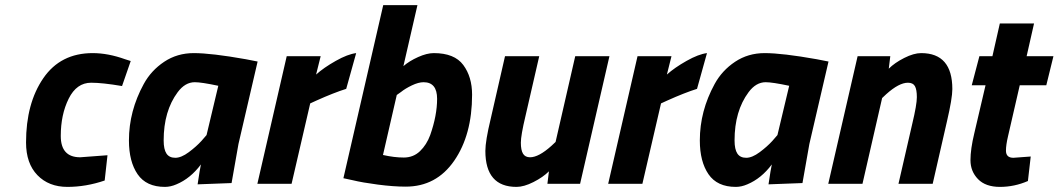

<svg xmlns="http://www.w3.org/2000/svg" viewBox="-20 -720 4146 752"><path d="M343 -512Q403 -512 470 -488L492 -481L458 -383Q381 -396 337 -396Q280 -396 249 -333.5Q218 -271 218 -187.5Q218 -104 294 -104L401 -112L390 -13Q317 12 244 12Q171 12 126.5 -34Q82 -80 82 -162Q82 -315 149.5 -413.5Q217 -512 343 -512Z M626 12Q553 12 519 -37.5Q485 -87 485 -170Q485 -285 543 -391Q572 -444 623 -478Q674 -512 739 -512Q808 -512 943 -488L989 -479L914 -156L887 -3L754 2Q763 -59 767 -76Q726 -21 671 2Q648 12 626 12ZM743 -398Q705 -398 676 -359Q621 -285 621 -170Q621 -135 632 -118.5Q643 -102 666.5 -102Q690 -102 719.5 -124Q749 -146 769 -168L789 -191L835 -384Q769 -398 743 -398Z M988 0 1103 -500H1236L1218 -428Q1248 -455 1295 -481.5Q1342 -508 1375 -512L1336 -372Q1288 -357 1219 -326L1195 -315L1122 0Z M1679 -512Q1760 -512 1794.5 -465.5Q1829 -419 1829 -349Q1829 -192 1759 -90.5Q1689 11 1569 11Q1521 11 1460 3Q1399 -5 1362 -14L1325 -22L1481 -700H1615L1560 -461Q1583 -481 1617.5 -496.5Q1652 -512 1679 -512ZM1480 -113Q1524 -103 1561.5 -103Q1599 -103 1625 -128Q1651 -153 1665 -191Q1692 -268 1692 -333Q1692 -398 1639 -398Q1619 -398 1593 -385.5Q1567 -373 1551 -360L1534 -348Z M2003 12Q1881 12 1881 -129Q1881 -168 1902 -255L1958 -500H2092L2038 -265Q2020 -190 2020 -161Q2020 -132 2028.5 -118Q2037 -104 2056 -104Q2090 -104 2140 -149L2156 -164L2233 -500H2367L2252 0H2124L2130 -49Q2107 -26 2069.5 -7Q2032 12 2003 12Z M2362 0 2477 -500H2610L2592 -428Q2622 -455 2669 -481.5Q2716 -508 2749 -512L2710 -372Q2662 -357 2593 -326L2569 -315L2496 0Z M2862 12Q2789 12 2755 -37.5Q2721 -87 2721 -170Q2721 -285 2779 -391Q2808 -444 2859 -478Q2910 -512 2975 -512Q3044 -512 3179 -488L3225 -479L3150 -156L3123 -3L2990 2Q2999 -59 3003 -76Q2962 -21 2907 2Q2884 12 2862 12ZM2979 -398Q2941 -398 2912 -359Q2857 -285 2857 -170Q2857 -135 2868 -118.5Q2879 -102 2902.5 -102Q2926 -102 2955.5 -124Q2985 -146 3005 -168L3025 -191L3071 -384Q3005 -398 2979 -398Z M3588 -512Q3710 -512 3710 -371Q3710 -335 3689 -245L3633 0H3499L3553 -235Q3571 -310 3571 -339.5Q3571 -369 3563.5 -382.5Q3556 -396 3536 -396Q3501 -396 3451 -351L3435 -336L3358 0H3224L3339 -500H3467L3461 -451Q3484 -474 3521.5 -493Q3559 -512 3588 -512Z M3920 -130Q3920 -102 3949 -102L4017 -107L4006 -11Q3953 12 3896.5 12Q3840 12 3810.5 -18.5Q3781 -49 3781 -92.5Q3781 -136 3796 -198L3840 -386H3786L3816 -500H3867L3896 -628H4030L4001 -500H4106L4078 -386H3974L3928 -186Q3920 -152 3920 -130Z"/></svg>

Font: Titillium Web
Style: Bold Italic
Weight: 700
Italic angle: -13°
Version: Version 1.001;PS 57.000;hotconv 1.0.70;makeotf.lib2.5.55311